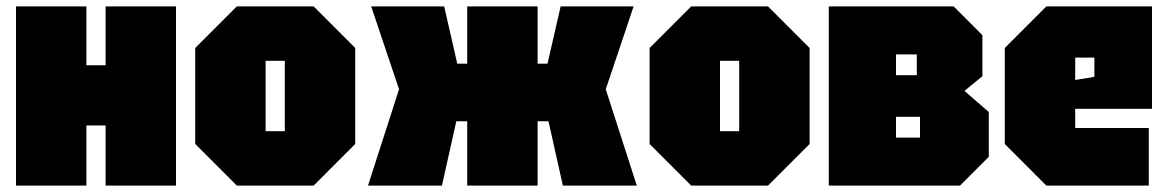

<svg xmlns="http://www.w3.org/2000/svg" viewBox="-20 -580 3650 600"><path d="M30 0V-560H250V-376H310V-560H530V0H310V-188H250V0Z M590 -130V-430L720 -560H960L1090 -430V-130L960 0H720ZM810 -170H870V-390H810Z M1660 0H1440V-201H1406L1361 0H1130L1227 -301L1140 -560H1368L1409 -381H1440V-560H1660V-381H1691L1732 -560H1960L1873 -301L1970 0H1739L1694 -201H1660Z M2010 -130V-430L2140 -560H2380L2510 -430V-130L2380 0H2140ZM2230 -170H2290V-390H2230Z M2570 -560V0H2980L3070 -90V-230L2994 -296L3050 -342V-470L2960 -560ZM2780 -345V-410H2845V-345ZM2780 -150V-215H2855V-150Z M3120 -130V-430L3250 -560H3580V-240H3340V-180H3570V0H3250ZM3340 -330 3400 -340V-400H3340Z"/></svg>

Font: Tektur Condensed Black
Style: Regular
Weight: 900
Width: 3
Designer: Adam Jagosz
Foundry: Adam Jagosz
Version: Version 1.005;gftools[0.9.30]